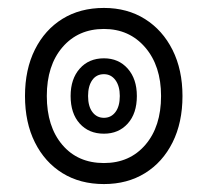

<svg xmlns="http://www.w3.org/2000/svg" viewBox="-20 -482 523 484"><path d="M242 -18Q182 -18 137.5 -45.5Q93 -73 68 -123Q43 -173 43 -240Q43 -307 68 -357Q93 -407 137.5 -434.5Q182 -462 242 -462Q301 -462 345.5 -434Q390 -406 415 -356Q440 -306 440 -240Q440 -173 415 -123Q390 -73 345.5 -45.5Q301 -18 242 -18ZM242 -71Q307 -71 346.5 -117Q386 -163 386 -240Q386 -316 346 -362.5Q306 -409 242 -409Q177 -409 137.5 -363Q98 -317 98 -240Q98 -163 137 -117Q176 -71 242 -71ZM242 -145Q204 -145 181 -170.5Q158 -196 158 -240Q158 -283 181 -309Q204 -335 242 -335Q279 -335 302 -309Q325 -283 325 -240Q325 -196 302 -170.5Q279 -145 242 -145ZM242 -185Q260 -185 271 -199.5Q282 -214 282 -240Q282 -265 271 -280Q260 -295 242 -295Q223 -295 212.5 -280Q202 -265 202 -240Q202 -214 213 -199.5Q224 -185 242 -185Z"/></svg>

Font: Noto Sans Thai Looped UI Narrow
Style: Regular
Weight: 400
Width: 4
Designer: Cadson Demak Team
Foundry: Cadson Demak Co., Ltd.
Version: Version 1.000